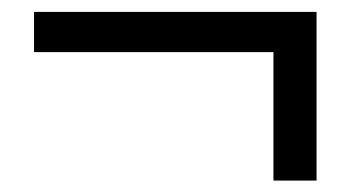

<svg xmlns="http://www.w3.org/2000/svg" viewBox="-20 -423 595 326"><path d="M444.3 -116.4H517.5V-402.8H37.8V-334.5H444.3Z"/></svg>

Font: Source Han Sans JP VF
Style: Regular
Weight: 250
Designer: Ryoko NISHIZUKA 西塚涼子 (kana, bopomofo & ideographs); Paul D. Hunt (Latin, Greek & Cyrillic); Sandoll Communications 산돌커뮤니
Foundry: Adobe
Version: Version 2.004;hotconv 1.0.118;makeotfexe 2.5.65603